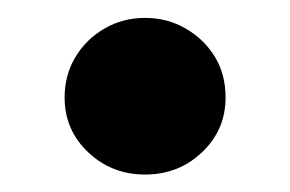

<svg xmlns="http://www.w3.org/2000/svg" viewBox="-20 -328 331 219"><path d="M145.5 -128.9Q107.4 -128.9 80.6 -154.3Q53.7 -179.7 53.7 -216.8Q53.7 -242.2 65.9 -262.7Q78.1 -283.2 99.1 -295.4Q120.1 -307.6 145.5 -307.6Q170.9 -307.6 191.9 -295.4Q212.9 -283.2 225.1 -263.2Q237.3 -243.2 237.3 -216.8Q237.3 -179.7 210.4 -154.3Q183.6 -128.9 145.5 -128.9Z"/></svg>

Font: Crimson Pro
Style: Bold
Weight: 700
Designer: Jacques Le Bailly
Foundry: Baron von Fonthausen
Version: Version 1.003